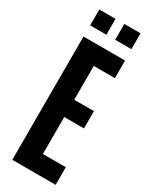

<svg xmlns="http://www.w3.org/2000/svg" viewBox="-221 -899 741 944"><g transform="rotate(30 150.0 -427.0)"><path d="M38 0V-700H274V-600H154V-408H266V-310H154V-100H284V0ZM39 -764V-854H131V-764ZM181 -764V-854H273V-764Z"/></g></svg>

Font: Tektur Condensed Medium
Style: Regular
Weight: 500
Width: 3
Designer: Adam Jagosz
Foundry: Adam Jagosz
Version: Version 1.005;gftools[0.9.30]